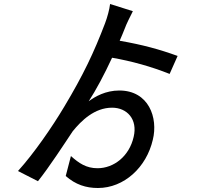

<svg xmlns="http://www.w3.org/2000/svg" viewBox="-20 -863 1040 961"><path d="M869 -583C778 -616 694 -639 579 -659C588 -679 596 -699 604 -719C612 -742 634 -785 645 -807L531 -843C528 -816 517 -776 506 -747C450 -600 397 -488 301 -328C242 -229 150 -95 70 -7L170 44C226 -26 302 -143 344 -206C387 -259 453 -324 541 -324C616 -324 670 -266 649 -178C627 -81 550 -21 468 -21C412 -21 375 -46 335 -82L309 18C358 61 410 78 470 78C601 78 713 -25 745 -164C772 -273 725 -410 577 -410C509 -410 456 -380 424 -356C461 -413 502 -490 541 -574C639 -557 736 -530 829 -493Z"/></svg>

Font: Spoqa Han Sans Neo Medium
Style: Regular
Weight: 500
Designer: [Spoqa Han Sans Neo] Dong-huui Kim  Younghwa Kang  Yujin Lee  [Noto Sans] Ryoko NISHIZUKA  (kana & ideographs); Paul D. 
Foundry: Spoqa (http://www.spoqa-han-sans.com)
Version: Version 1.000